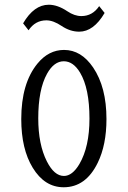

<svg xmlns="http://www.w3.org/2000/svg" viewBox="-20 -771 540 811"><path d="M421.9 -716.3Q375.5 -637.2 314.5 -637.2Q276.4 -637.2 240.7 -661.1Q205.1 -685.1 175.8 -685.1Q128.9 -685.1 100.6 -643.1L77.6 -672.4Q123.5 -751 186 -751Q223.1 -751 264.2 -723.6Q294.4 -703.1 323.7 -703.1Q370.6 -703.1 398.9 -745.1ZM250.5 -560.1Q323.2 -560.1 373.5 -485.8Q429.7 -402.8 429.7 -268.1Q429.7 -158.7 392.6 -83Q342.3 20 249 20Q168.5 20 118.2 -62.5Q69.8 -141.6 69.8 -268.1Q69.8 -418.9 138.2 -502.4Q185.5 -560.1 250.5 -560.1ZM249.5 -512.2Q208 -512.2 178.7 -459.5Q141.6 -393.1 141.6 -271Q141.6 -161.6 177.7 -89.8Q209 -27.8 250 -27.8Q285.6 -27.8 315.4 -78.1Q357.9 -150.9 357.9 -270Q357.9 -397.5 318.4 -463.9Q289.6 -512.2 249.5 -512.2Z"/></svg>

Font: BIZ UDMincho
Style: Regular
Weight: 400
Monospace: yes
Designer: TypeBank Co., Ltd.
Foundry: Morisawa Inc.
Version: Version 1.06